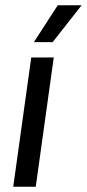

<svg xmlns="http://www.w3.org/2000/svg" viewBox="-20 -705 328 725"><path d="M30 0 98 -488H183L115 0ZM179 -546H108L198 -685H288Z"/></svg>

Font: Ropa Sans
Style: Italic
Weight: 400
Version: Version 1.100